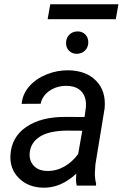

<svg xmlns="http://www.w3.org/2000/svg" viewBox="-20 -867 573 897"><path d="M24.9 0ZM338.4 0Q335 -14.2 335 -27.8L336.4 -55.7Q263.7 11.7 182.1 9.8Q112.3 8.8 68.6 -34.4Q24.9 -77.6 28.8 -142.6Q33.7 -226.6 102.3 -273.7Q170.9 -320.8 282.7 -320.8L375 -320.3L380.9 -362.3Q385.7 -409.7 362.5 -437.3Q339.4 -464.8 293 -465.8Q247.6 -466.8 212.6 -443.6Q177.7 -420.4 169.9 -382.3L81.1 -381.8Q85.4 -428.2 117.2 -464.1Q148.9 -500 198.7 -519.8Q248.5 -539.6 301.8 -538.6Q384.3 -536.6 430.2 -488.5Q476.1 -440.4 468.8 -360.8L425.8 -99.1L423.3 -61.5Q422.4 -34.7 429.2 -8.3L428.2 0ZM199.7 -68.4Q242.2 -67.4 280 -88.6Q317.9 -109.9 345.2 -147.5L364.3 -256.3L297.4 -256.8Q213.9 -256.8 169.4 -230.5Q125 -204.1 119.1 -155.8Q114.7 -118.7 136.5 -94Q158.2 -69.3 199.7 -68.4ZM288.6 -666Q288.6 -689 303 -704.1Q317.4 -719.2 340.3 -720.2Q352.1 -720.7 361.6 -717Q371.1 -713.4 378.2 -706.3Q385.3 -699.2 388.9 -689.7Q392.6 -680.2 392.6 -668.9Q392.1 -646 377.7 -631.3Q363.3 -616.7 340.3 -615.7Q329.1 -615.2 319.6 -618.9Q310.1 -622.6 303 -629.4Q295.9 -636.2 292.2 -645.5Q288.6 -654.8 288.6 -666ZM521 -777.3H202.6L214.8 -847.2H533.2Z"/></svg>

Font: Roboto
Style: Italic
Weight: 400
Italic angle: -12°
Designer: Google
Version: Version 2.134; 2016; ttfautohint (v1.6)